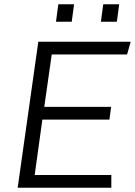

<svg xmlns="http://www.w3.org/2000/svg" viewBox="-20 -882 634 902"><path d="M63 0 160 -686H594L577 -626H223L188 -380H502L494 -320H179L143 -60H503V0ZM243 -780 254 -862H328L317 -780ZM454 -780 465 -862H540L529 -780Z"/></svg>

Font: Chivo ExtraLight
Style: Italic
Weight: 250
Italic angle: -8.05°
Designer: Hector Gatti
Foundry: Omnibus-Type
Version: Version 2.002